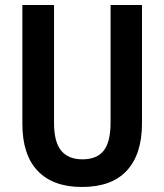

<svg xmlns="http://www.w3.org/2000/svg" viewBox="-20 -734 654 764"><path d="M545 -243Q545 -121 485 -55.5Q425 10 306 10Q191 10 130 -54Q69 -118 69 -241V-714H195V-245Q195 -169 223.5 -134.5Q252 -100 308 -100Q366 -100 393 -135Q420 -170 420 -246V-714H545Z"/></svg>

Font: Noto Sans Bengali Condensed SemiBold
Style: Regular
Weight: 600
Width: 3
Designer: Joana Ranito - Universal Thirst; Jelle Bosma - Monotype Design Team
Foundry: Universal Thirst ehf.
Version: Version 3.000; ttfautohint (v1.8.4.7-5d5b)